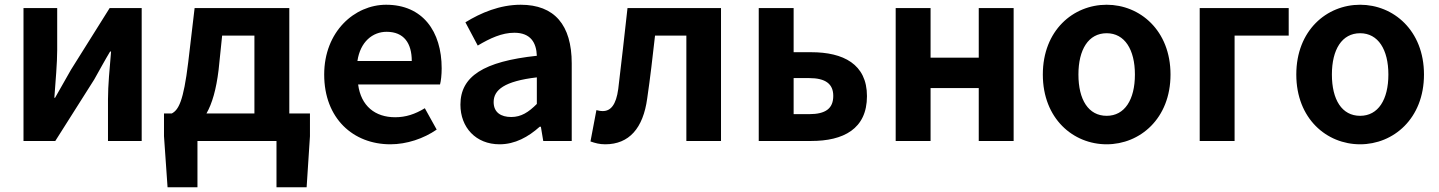

<svg xmlns="http://www.w3.org/2000/svg" viewBox="-20 -594 6064 809"><path d="M79 0H213L377 -259C395 -291 424 -344 444 -377H448C442 -307 435 -233 435 -176V0H577V-560H442L279 -300C261 -268 231 -216 212 -182H209C214 -252 221 -327 221 -383V-560H79Z M812 0H1145V195H1272L1286 -20V-116H1199V-560H800L773 -331C753 -166 732 -131 704 -116H671V-20L686 195H812ZM850 -116C874 -158 891 -217 901 -299L916 -444H1052V-116Z M1625 14C1694 14 1765 -10 1820 -48L1770 -138C1729 -113 1690 -100 1645 -100C1561 -100 1501 -147 1489 -238H1834C1838 -252 1841 -279 1841 -306C1841 -462 1761 -574 1607 -574C1474 -574 1346 -461 1346 -280C1346 -95 1468 14 1625 14ZM1486 -337C1498 -418 1550 -460 1609 -460C1682 -460 1715 -412 1715 -337Z M2085 14C2150 14 2206 -17 2254 -60H2259L2269 0H2389V-327C2389 -489 2316 -574 2174 -574C2086 -574 2006 -540 1941 -500L1993 -402C2045 -433 2095 -456 2147 -456C2216 -456 2240 -414 2242 -359C2017 -335 1920 -272 1920 -153C1920 -57 1985 14 2085 14ZM2134 -101C2091 -101 2060 -120 2060 -164C2060 -215 2105 -252 2242 -268V-156C2207 -121 2176 -101 2134 -101Z M2530 14C2631 14 2690 -54 2707 -179C2720 -267 2730 -356 2740 -444H2872V0H3018V-560H2624C2611 -446 2599 -332 2585 -219C2576 -152 2553 -126 2520 -126C2509 -126 2501 -128 2493 -130L2468 2C2488 9 2506 14 2530 14Z M3177 0H3398C3533 0 3633 -50 3633 -189C3633 -324 3533 -374 3398 -374H3324V-560H3177ZM3324 -113V-265H3389C3459 -265 3491 -240 3491 -190C3491 -137 3459 -113 3389 -113Z M3754 0H3901V-223H4104V0H4251V-560H4104V-351H3901V-560H3754Z M4643 14C4783 14 4912 -94 4912 -280C4912 -466 4783 -574 4643 -574C4502 -574 4374 -466 4374 -280C4374 -94 4502 14 4643 14ZM4643 -106C4566 -106 4524 -174 4524 -280C4524 -385 4566 -454 4643 -454C4719 -454 4762 -385 4762 -280C4762 -174 4719 -106 4643 -106Z M5035 0H5182V-444H5410V-560H5035Z M5711 14C5851 14 5980 -94 5980 -280C5980 -466 5851 -574 5711 -574C5570 -574 5442 -466 5442 -280C5442 -94 5570 14 5711 14ZM5711 -106C5634 -106 5592 -174 5592 -280C5592 -385 5634 -454 5711 -454C5787 -454 5830 -385 5830 -280C5830 -174 5787 -106 5711 -106Z"/></svg>

Font: Noto Sans CJK TC
Style: Bold
Weight: 700
Designer: Ryoko NISHIZUKA 西塚涼子 (kana, bopomofo & ideographs); Paul D. Hunt (Latin, Greek & Cyrillic); Sandoll Communications 산돌커뮤니
Foundry: Adobe
Version: Version 2.004;hotconv 1.0.118;makeotfexe 2.5.65603